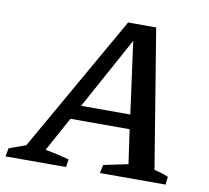

<svg xmlns="http://www.w3.org/2000/svg" viewBox="-119 -733 889 815"><g transform="rotate(10 325.5 -325.0)"><path d="M588 -53Q604 -50 619.5 -45Q635 -40 649 -34L645 0H362L370 -36L475 -58L454 -205H199L118 -57Q169 -48 221 -34L216 0H-45L-38 -36L34 -62L369 -650H490ZM234 -267H446L404 -577Z"/></g></svg>

Font: Piazzolla Medium
Style: Italic
Weight: 500
Italic angle: -11.3°
Designer: Juan Pablo del Peral
Foundry: Huerta Tipografica
Version: Version 1.330